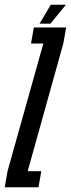

<svg xmlns="http://www.w3.org/2000/svg" viewBox="-61 -791 300 811"><path d="M-41 0 -29 -68.5 122 -607H70L82 -675H218.5L206.5 -607.5L56 -68H113.5L101.5 0ZM106 -691 153.5 -771H217.5L152 -691Z"/></svg>

Font: Anybody UltraCondensed Medium
Style: Italic
Weight: 500
Width: 1
Italic angle: -10°
Designer: Tyler Finck
Foundry: Etcetera Type Company
Version: Version 1.010; ttfautohint (v1.8.3) -l 8 -r 50 -G 200 -x 14 